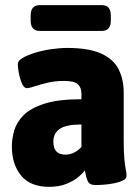

<svg xmlns="http://www.w3.org/2000/svg" viewBox="-20 -717 545 745"><path d="M171 8Q98 8 62 -35.5Q26 -79 26 -149Q26 -178 35 -210Q44 -242 71 -269.5Q98 -297 152 -314.5Q206 -332 296 -332V-353Q296 -378 281.5 -390.5Q267 -403 230 -403Q194 -403 164.5 -396Q135 -389 114.5 -382Q94 -375 84 -375Q73 -375 65 -393.5Q57 -412 53 -434Q49 -456 49 -468Q49 -481 67.5 -492Q86 -503 115 -512Q144 -521 177.5 -526Q211 -531 241 -531Q325 -531 373 -509Q421 -487 440.5 -447.5Q460 -408 460 -358V-174Q460 -127 462.5 -100.5Q465 -74 468 -60Q471 -46 471 -35Q471 -24 457.5 -17Q444 -10 424 -6Q404 -2 384 -0.5Q364 1 351 1Q327 1 320.5 -14Q314 -29 309 -56Q302 -45 284 -30Q266 -15 237.5 -3.5Q209 8 171 8ZM234 -117Q252 -117 268.5 -125.5Q285 -134 296 -147V-234Q237 -234 212 -217Q187 -200 187 -167Q187 -117 234 -117ZM134 -597Q99 -597 99 -637V-657Q99 -697 134 -697H375Q410 -697 410 -657V-637Q410 -597 375 -597Z"/></svg>

Font: Asap Semi Condensed ExtraBold
Style: Regular
Weight: 800
Width: 4
Designer: Pablo Cosgaya
Foundry: Omnibus-Type
Version: Version 3.001; ttfautohint (v1.8.4.7-5d5b)